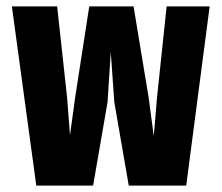

<svg xmlns="http://www.w3.org/2000/svg" viewBox="-20 -578 690 598"><path d="M93 0 17 -558H158L189 -274L198 -157L214 -274L258 -558H396L443 -274L459 -154L469 -274L499 -558H633L560 0H381L336 -260L325 -416L315 -260L270 0Z"/></svg>

Font: Azeret Mono Thin
Style: Bold
Weight: 700
Version: Version 1.002